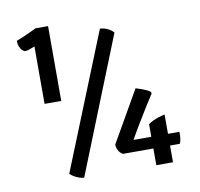

<svg xmlns="http://www.w3.org/2000/svg" viewBox="-82 -827 950 913"><g transform="rotate(-10 393.5 -370.5)"><path d="M566.4 -377.4Q582.5 -372.6 596.7 -367.2Q608.9 -362.8 620.1 -357.4Q631.3 -352.1 636.2 -346.7L637.2 -339.4Q617.7 -309.6 597.2 -276.4Q579.6 -247.6 557.6 -211.4Q535.6 -175.3 514.2 -137.2H600.1V-197.8Q609.9 -205.6 623.5 -211.9Q637.2 -218.3 649.9 -222.2Q665 -227.1 680.7 -230.5V-137.2H735.8Q736.3 -127 735.8 -117.2Q735.4 -108.9 733.6 -98.9Q731.9 -88.9 727.5 -80.6H680.7V0H600.1V-80.6H452.6Q441.4 -87.4 435.8 -95.9Q430.2 -104.5 427.7 -112.3Q424.8 -121.1 424.8 -130.4ZM448.7 -686Q460 -685.5 471.7 -682.1Q481.4 -679.2 492.7 -673.1Q503.9 -667 513.7 -655.8L252 -1Q242.2 -1.5 231.4 -4.9Q221.7 -7.8 209.7 -13.9Q197.8 -20 185.1 -31.2ZM127.4 -656.7Q119.1 -653.3 107.9 -649.2Q96.7 -645 85.4 -642.6L77.1 -643.1Q65.9 -648.9 60.3 -658.2Q54.7 -667.5 52.2 -676.3Q49.3 -686.5 49.3 -697.3Q69.8 -705.1 87.6 -712.9Q105.5 -720.7 118.7 -727.1Q134.3 -734.4 147.5 -740.7H208V-379.4H127.4Z"/></g></svg>

Font: Basic
Style: Regular
Weight: 400
Designer: Magnus Gaarde
Foundry: Magnus Gaarde
Version: Version 1.003; ttfautohint (v1.1) -l 6 -r 16 -G 0 -x 16 -D l